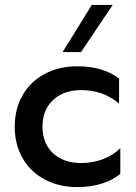

<svg xmlns="http://www.w3.org/2000/svg" viewBox="-20 -752 555 782"><path d="M295 10Q221 10 163 -20.5Q105 -51 72.5 -107Q40 -163 40 -236Q40 -309 72.5 -365Q105 -421 163 -451.5Q221 -482 295 -482Q351 -482 394.5 -468Q438 -454 465 -432V-330Q401 -385 310 -385Q239 -385 196 -344.5Q153 -304 153 -236Q153 -168 196 -128Q239 -88 310 -88Q359 -88 400 -104Q441 -120 470 -148V-45Q445 -21 398.5 -5.5Q352 10 295 10ZM354 -732H439L310 -540H235Z"/></svg>

Font: Madhuban Medium
Style: Regular
Weight: 500
Designer: jaikishan Patel
Foundry: MagicType
Version: Version 1.000